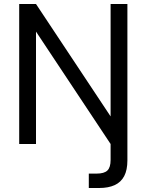

<svg xmlns="http://www.w3.org/2000/svg" viewBox="-20 -720 732 960"><path d="M76 0V-700H160L533 -138V-700H617V82Q617 130 601 160.5Q585 191 553.5 205.5Q522 220 476 220H424V148H463Q501 148 517 132.5Q533 117 533 80V0L160 -562V0Z"/></svg>

Font: DM Sans 12pt
Style: Regular
Weight: 400
Version: Version 4.004;gftools[0.9.30]